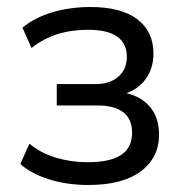

<svg xmlns="http://www.w3.org/2000/svg" viewBox="-20 -519 525 548"><path d="M232 9Q172 9 120.5 -7Q69 -23 38 -51L64 -109Q96 -82 139.5 -69Q183 -56 230 -56Q295 -56 326 -77Q357 -98 357 -140Q357 -179 332 -198.5Q307 -218 259 -218H142V-279H253Q293 -279 317.5 -300Q342 -321 342 -357Q342 -395 314.5 -414.5Q287 -434 231 -434Q184 -434 144 -421.5Q104 -409 70 -382L44 -440Q79 -469 129.5 -484Q180 -499 238 -499Q326 -499 372 -464Q418 -429 418 -366Q418 -324 395.5 -293Q373 -262 332 -250V-255Q365 -249 388 -232.5Q411 -216 422.5 -191.5Q434 -167 434 -135Q434 -69 382 -30Q330 9 232 9Z"/></svg>

Font: Nunito Sans 10pt SemiCondensed
Style: Regular
Weight: 400
Width: 4
Designer: Vernon Adams
Foundry: Vernon Adams
Version: Version 3.101;gftools[0.9.27]